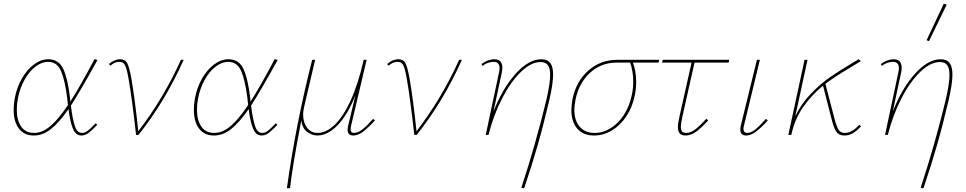

<svg xmlns="http://www.w3.org/2000/svg" viewBox="-20 -731 5235 1040"><path d="M498 -63 507 -55Q479 -26 460.5 -11.5Q442 3 421 3Q390 3 374.5 -35Q359 -73 351 -140Q300 -67 256 -32Q212 3 163 3Q111 3 82.5 -34.5Q54 -72 54 -136Q54 -166 60 -199Q71 -258 99 -306.5Q127 -355 164.5 -382.5Q202 -410 242 -410Q298 -410 322.5 -358Q347 -306 359 -202Q361 -188 361 -181Q413 -261 492 -411L508 -406Q414 -236 364 -159Q373 -86 385.5 -48.5Q398 -11 424 -11Q439 -11 452 -20.5Q465 -30 478 -43Q491 -56 498 -63ZM348 -162 344 -200Q332 -296 310.5 -346Q289 -396 240 -396Q206 -396 172.5 -370.5Q139 -345 113.5 -300Q88 -255 77 -198Q71 -167 71 -137Q71 -80 94.5 -45.5Q118 -11 165 -11Q209 -11 252.5 -47.5Q296 -84 348 -162Z M975 -407Q874 -181 730 0H717Q695 -200 676 -307Q669 -345 663.5 -362.5Q658 -380 649.5 -388Q641 -396 625 -396Q601 -396 578 -375L570 -384Q583 -396 599 -403Q615 -410 630 -410Q658 -410 669 -389Q680 -368 691 -309Q712 -186 729 -20Q867 -200 960 -407Z M1474 -63 1483 -55Q1455 -26 1436.5 -11.5Q1418 3 1397 3Q1366 3 1350.5 -35Q1335 -73 1327 -140Q1276 -67 1232 -32Q1188 3 1139 3Q1087 3 1058.5 -34.5Q1030 -72 1030 -136Q1030 -166 1036 -199Q1047 -258 1075 -306.5Q1103 -355 1140.5 -382.5Q1178 -410 1218 -410Q1274 -410 1298.5 -358Q1323 -306 1335 -202Q1337 -188 1337 -181Q1389 -261 1468 -411L1484 -406Q1390 -236 1340 -159Q1349 -86 1361.5 -48.5Q1374 -11 1400 -11Q1415 -11 1428 -20.5Q1441 -30 1454 -43Q1467 -56 1474 -63ZM1324 -162 1320 -200Q1308 -296 1286.5 -346Q1265 -396 1216 -396Q1182 -396 1148.5 -370.5Q1115 -345 1089.5 -300Q1064 -255 1053 -198Q1047 -167 1047 -137Q1047 -80 1070.5 -45.5Q1094 -11 1141 -11Q1185 -11 1228.5 -47.5Q1272 -84 1324 -162Z M2011 -79Q1975 -39 1947 -18Q1919 3 1894 3Q1863 3 1863 -28Q1863 -39 1866 -51L1905 -214Q1862 -107 1808 -52Q1754 3 1699 3Q1671 3 1644.5 -16Q1618 -35 1612 -78Q1565 163 1551 288L1534 289Q1582 -58 1671 -407H1687L1627 -150Q1622 -127 1622 -110Q1622 -67 1643.5 -39Q1665 -11 1700 -11Q1746 -11 1792 -54Q1838 -97 1879 -186Q1920 -275 1950 -407H1966L1882 -51Q1879 -39 1879 -30Q1879 -11 1897 -11Q1919 -11 1943 -30Q1967 -49 2001 -87Z M2482 -407Q2381 -181 2237 0H2224Q2202 -200 2183 -307Q2176 -345 2170.5 -362.5Q2165 -380 2156.5 -388Q2148 -396 2132 -396Q2108 -396 2085 -375L2077 -384Q2090 -396 2106 -403Q2122 -410 2137 -410Q2165 -410 2176 -389Q2187 -368 2198 -309Q2219 -186 2236 -20Q2374 -200 2467 -407Z M2976 -327Q2976 -277 2955 -187Q2925 -58 2893 53.5Q2861 165 2819 289L2804 286Q2882 48 2939 -188Q2960 -278 2960 -324Q2960 -363 2947 -379Q2934 -395 2908 -395Q2857 -395 2801.5 -341.5Q2746 -288 2699.5 -197.5Q2653 -107 2626 0H2611L2682 -334Q2683 -337 2684.5 -346Q2686 -355 2686 -362Q2686 -396 2653 -396Q2639 -396 2623 -390.5Q2607 -385 2594 -374L2588 -384Q2603 -396 2622 -403Q2641 -410 2658 -410Q2701 -410 2701 -364Q2701 -349 2697 -333L2653 -127Q2703 -254 2773.5 -332Q2844 -410 2912 -410Q2945 -410 2960.5 -390Q2976 -370 2976 -327Z M3547 -392H3408Q3426 -346 3426 -288Q3426 -249 3418 -213Q3406 -152 3373.5 -102.5Q3341 -53 3295 -25Q3249 3 3198 3Q3139 3 3107 -34Q3075 -71 3075 -135Q3075 -163 3081 -194Q3101 -291 3167 -349Q3233 -407 3323 -407H3551ZM3410 -289Q3410 -346 3393 -392H3320Q3238 -392 3177.5 -338Q3117 -284 3098 -194Q3091 -157 3091 -136Q3091 -77 3120.5 -44Q3150 -11 3201 -11Q3247 -11 3289 -37.5Q3331 -64 3360.5 -110.5Q3390 -157 3402 -215Q3410 -250 3410 -289Z M3676 -98Q3668 -61 3668 -46Q3668 -26 3675 -18.5Q3682 -11 3697 -11Q3721 -11 3746.5 -30.5Q3772 -50 3806 -88L3816 -79Q3779 -38 3750.5 -17.5Q3722 3 3694 3Q3672 3 3662 -8Q3652 -19 3652 -43Q3652 -63 3660 -98L3726 -392H3566L3570 -407H3930L3927 -392H3742Z M3990 -29Q3990 -39 3993 -52L4080 -407H4096L4010 -51Q4007 -41 4007 -33Q4007 -11 4028 -11Q4048 -11 4071 -29.5Q4094 -48 4129 -87L4139 -79Q4103 -39 4075 -18Q4047 3 4022 3Q3990 3 3990 -29Z M4644 -47Q4620 -21 4599 -9Q4578 3 4554 3Q4526 3 4512 -15Q4498 -33 4487 -76L4438 -267Q4374 -214 4329.5 -150Q4285 -86 4267 -3L4266 0H4250L4338 -407H4354L4288 -102Q4321 -170 4373 -224Q4425 -278 4477.5 -314Q4530 -350 4604 -394L4631 -410L4643 -400L4592 -369Q4499 -314 4451 -277L4502 -81Q4513 -42 4523.5 -26.5Q4534 -11 4556 -11Q4595 -11 4634 -55Z M5139 -327Q5139 -277 5118 -187Q5088 -58 5056 53.5Q5024 165 4982 289L4967 286Q5045 48 5102 -188Q5123 -278 5123 -324Q5123 -363 5110 -379Q5097 -395 5071 -395Q5020 -395 4964.5 -341.5Q4909 -288 4862.5 -197.5Q4816 -107 4789 0H4774L4845 -334Q4846 -337 4847.5 -346Q4849 -355 4849 -362Q4849 -396 4816 -396Q4802 -396 4786 -390.5Q4770 -385 4757 -374L4751 -384Q4766 -396 4785 -403Q4804 -410 4821 -410Q4864 -410 4864 -364Q4864 -349 4860 -333L4816 -127Q4866 -254 4936.5 -332Q5007 -410 5075 -410Q5108 -410 5123.5 -390Q5139 -370 5139 -327ZM4999 -513 5092 -711 5108 -706 5012 -508Z"/></svg>

Font: Ysabeau Thin
Style: Italic
Weight: 200
Italic angle: -12°
Designer: Christian Thalmann (Catharsis Fonts)
Version: Version 0.003